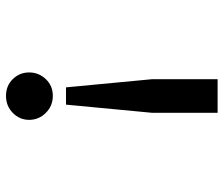

<svg xmlns="http://www.w3.org/2000/svg" viewBox="-74 -490 763 656"><g transform="rotate(-90 308.0 -161.5)"><path d="M251 200V-23L279 -318H338L366 -23V200ZM309 -363Q274.5 -363 250.8 -387Q227 -411 227 -444Q227 -476.5 250.8 -499.8Q274.5 -523 309 -523Q343.5 -523 366.2 -499.8Q389 -476.5 389 -444Q389 -411 366.2 -387Q343.5 -363 309 -363Z"/></g></svg>

Font: Overpass Mono
Style: Bold
Weight: 700
Monospace: yes
Designer: Delve Withrington, Dave Bailey
Foundry: Delve Fonts LLC
Version: Version 4.000